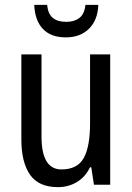

<svg xmlns="http://www.w3.org/2000/svg" viewBox="-20 -761 545 791"><path d="M434 -537V0H367L356 -72H351Q331 -31 296 -10.5Q261 10 219 10Q139 10 103.5 -41.5Q68 -93 68 -186V-537H151V-199Q151 -63 233 -63Q299 -63 325 -110Q351 -157 351 -253V-537ZM385 -741Q383 -679 347 -643Q311 -607 251 -607Q190 -607 157 -641.5Q124 -676 121 -741H174Q178 -703 198 -687Q218 -671 253 -671Q286 -671 307 -687Q328 -703 332 -741Z"/></svg>

Font: Noto Sans Myanmar Condensed
Style: Regular
Weight: 400
Width: 3
Designer: Monotype Design Team
Foundry: Monotype Imaging Inc.
Version: Version 2.107; ttfautohint (v1.8.4.7-5d5b)